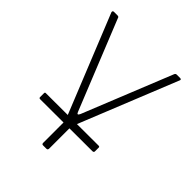

<svg xmlns="http://www.w3.org/2000/svg" viewBox="-196 -644 923 923"><g transform="rotate(45 265.0 -182.5)"><path d="M253 165Q245 165 245 156V5L33 -520Q32 -525 34 -527.5Q36 -530 41 -530H63Q68 -530 71 -528.5Q74 -527 75 -522L258 -68Q265 -49 274 -69L457 -523Q459 -527 461.5 -528.5Q464 -530 468 -530H490Q495 -530 497 -527.5Q499 -525 497 -521L285 5V155Q285 165 276 165ZM87 18Q83 18 81 16.5Q79 15 79 11V-15Q79 -22 84 -22L443 -23Q450 -23 450 -17V9Q450 17 440 17Z"/></g></svg>

Font: Libre Franklin Thin
Style: Regular
Weight: 100
Designer: Pablo Impallari, Rodrigo Fuenzalida, Nhung Nguyen
Foundry: Impallari Type
Version: Version 3.000